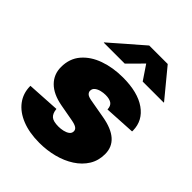

<svg xmlns="http://www.w3.org/2000/svg" viewBox="-217 -884 1015 1015"><g transform="rotate(45 290.5 -376.5)"><path d="M253.9 10.7Q178.7 10.7 123.3 -11.5Q67.9 -33.7 37.8 -73.7Q7.8 -113.8 7.3 -166.5Q7.3 -167.5 7.3 -168.2Q7.3 -168.9 7.3 -169.4L190.9 -180.2Q193.8 -149.4 209.5 -135.5Q225.1 -121.6 264.2 -121.6Q281.2 -121.6 298.6 -125.5Q315.9 -129.4 327.9 -138.2Q339.8 -147 339.8 -161.6Q339.8 -174.3 328.4 -182.4Q316.9 -190.4 290 -195.3L195.8 -212.4Q125 -225.6 88.1 -262.7Q51.3 -299.8 51.3 -354Q51.3 -417.5 88.1 -460.4Q125 -503.4 186.5 -525.1Q248 -546.9 322.3 -546.9Q433.1 -546.9 495.1 -503.2Q557.1 -459.5 558.1 -386.2Q558.1 -384.8 558.1 -382.8Q558.1 -380.9 557.6 -378.9L383.8 -369.1Q382.8 -395.5 367.2 -406Q351.6 -416.5 322.8 -416.5Q306.6 -416.5 289.6 -412.4Q272.5 -408.2 260.5 -398.9Q248.5 -389.6 248.5 -373.5Q248.5 -363.8 256.6 -355.5Q264.6 -347.2 287.6 -342.8L395.5 -323.7Q468.3 -311 505.1 -278.6Q542 -246.1 542 -193.4Q542 -144.5 518.6 -106.7Q495.1 -68.8 454.3 -42.5Q413.6 -16.1 361.8 -2.7Q310.1 10.7 253.9 10.7ZM276.9 -605H120.1L120.6 -607.4L300.8 -764.2H439L568.4 -607.4V-605H411.1L356.9 -685.5Z"/></g></svg>

Font: Inter 18pt Black
Style: Italic
Weight: 900
Italic angle: -9.3988°
Designer: Rasmus Andersson
Foundry: rsms
Version: Version 4.001;git-66647c0bb